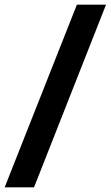

<svg xmlns="http://www.w3.org/2000/svg" viewBox="-75 -756 475 824"><path d="M-55 48 255 -736H380L71 48Z"/></svg>

Font: Archivo SemiCondensed Black
Style: Italic
Weight: 900
Width: 4
Italic angle: -10°
Designer: Hector Gatti
Foundry: Omnibus-Type
Version: Version 2.001